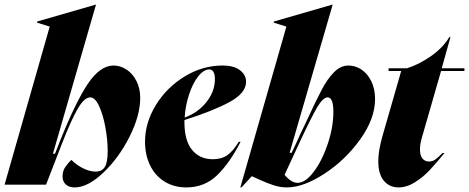

<svg xmlns="http://www.w3.org/2000/svg" viewBox="-31 -806 2047 838"><path d="M186 -690 131 -707V-712L387 -786H388L200 -135H209L230 -188Q299 -361 352.5 -440.5Q406 -520 465 -520Q494 -520 521 -502.5Q548 -485 564.5 -452.5Q581 -420 581 -379Q581 -302 534.5 -209.5Q488 -117 420 -52.5Q352 12 295 12Q270 12 256 -1Q242 -14 242 -36Q242 -60 255 -78.5Q268 -97 281 -108Q301 -87 330.5 -72Q360 -57 387 -57Q413 -57 426 -76.5Q439 -96 439 -147Q439 -195 429 -250Q419 -305 401.5 -343Q384 -381 363 -381Q337 -381 308 -331Q279 -281 239 -178L170 0H-11Z M940 -520Q990 -520 1016.5 -499.5Q1043 -479 1043 -449Q1043 -400 971.5 -361Q900 -322 774 -282V-273Q774 -192 807.5 -151.5Q841 -111 898 -111Q936 -111 961.5 -129Q987 -147 1011 -187H1019Q972 -95 917 -41.5Q862 12 782 12Q729 12 688 -13Q647 -38 624.5 -83.5Q602 -129 602 -188Q602 -270 649 -347Q696 -424 774.5 -472Q853 -520 940 -520ZM907 -461Q907 -482 900.5 -492.5Q894 -503 883 -503Q858 -503 834 -472.5Q810 -442 794 -393Q778 -344 775 -293Q833 -314 870 -360.5Q907 -407 907 -461Z M1219 -690 1164 -707V-712L1420 -786H1421L1233 -139H1242L1264 -186Q1276 -214 1302 -267Q1347 -365 1373 -414Q1399 -463 1427.5 -491.5Q1456 -520 1490 -520Q1520 -520 1546.5 -502.5Q1573 -485 1589.5 -451.5Q1606 -418 1606 -374Q1606 -288 1541 -197.5Q1476 -107 1384.5 -47.5Q1293 12 1221 12Q1192 12 1163 2.5Q1134 -7 1105.5 -20Q1077 -33 1068 -37L1023 12H1018ZM1268 -8Q1302 -8 1338.5 -56.5Q1375 -105 1399.5 -178Q1424 -251 1424 -318Q1424 -381 1399 -381Q1379 -381 1353.5 -338Q1328 -295 1275 -181L1211 -43Q1240 -8 1268 -8Z M1720 -496H1665V-508H1745Q1797 -524 1850 -561Q1903 -598 1930 -644H1935L1897 -508H1996V-496H1894L1810 -204Q1802 -177 1802 -154Q1802 -127 1813 -114Q1824 -101 1841 -101Q1857 -101 1870 -110.5Q1883 -120 1900 -138H1909Q1872 -93 1844 -63Q1816 -33 1780 -10.5Q1744 12 1708 12Q1669 12 1644.5 -17Q1620 -46 1620 -103Q1620 -147 1638 -211Z"/></svg>

Font: Nyght Serif Dark Italic
Style: Regular
Weight: 800
Italic angle: -16°
Designer: Maksym Kobuzan
Version: Version 0.400